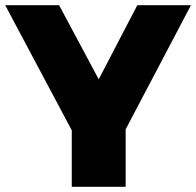

<svg xmlns="http://www.w3.org/2000/svg" viewBox="-28 -721 757 741"><path d="M457 -222 709 -701H502L353 -415L200 -701H-8L249 -218V0H457Z"/></svg>

Font: Radio Edit
Style: P3
Weight: 800
Version: Version 3.001;PS 003.001;hotconv 1.0.70;makeotf.lib2.5.58329